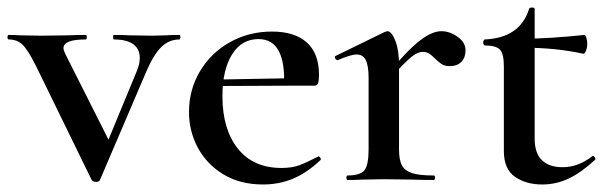

<svg xmlns="http://www.w3.org/2000/svg" viewBox="-32 -479 1615 511"><path d="M446 -374Q418 -374 397.5 -354Q377 -334 358 -290L234 0Q232 5 224 5Q215 5 212 0L64 -303Q42 -347 27.5 -360.5Q13 -374 -9 -374Q-12 -374 -12 -380Q-12 -386 -9 -386Q9 -386 20 -385L78 -384L151 -385Q167 -386 196 -386Q199 -386 199 -380Q199 -374 196 -374Q137 -374 137 -351Q137 -345 142 -335L264 -93L221 -21L333 -292Q340 -309 340 -325Q340 -349 322.5 -361.5Q305 -374 271 -374Q269 -374 269 -380Q269 -386 271 -386Q298 -386 312 -385L372 -384L411 -385Q422 -386 446 -386Q448 -386 448 -380Q448 -374 446 -374Z M471 -181Q471 -240 500 -289Q529 -338 579.5 -366.5Q630 -395 692 -395Q752 -395 784.5 -366Q817 -337 817 -280Q817 -265 814.5 -258Q812 -251 806 -251H724Q729 -375 656 -375Q611 -375 585.5 -334Q560 -293 560 -223Q560 -135 601 -83.5Q642 -32 717 -32Q745 -32 764 -39Q783 -46 814 -62L816 -63Q818 -63 820.5 -59Q823 -55 821 -53Q785 -19 748 -3.5Q711 12 668 12Q607 12 562.5 -15Q518 -42 494.5 -86Q471 -130 471 -181ZM530 -267 752 -271V-251L531 -250Z M1143 -396Q1165 -396 1186 -381Q1207 -366 1207 -345Q1207 -326 1196 -314.5Q1185 -303 1165 -303Q1152 -303 1144 -308Q1136 -313 1126 -323Q1117 -332 1110 -336.5Q1103 -341 1093 -341Q1080 -341 1063.5 -328Q1047 -315 1007 -271L1000 -283Q1054 -347 1086 -371.5Q1118 -396 1143 -396ZM893 -12Q927 -12 938 -26Q949 -40 949 -81V-272Q949 -304 941.5 -319Q934 -334 917 -334Q902 -334 867 -319H866Q862 -319 860 -324Q858 -329 861 -330L992 -394Q998 -396 999 -396Q1010 -396 1020 -371Q1030 -346 1030 -306V-81Q1030 -53 1038 -38.5Q1046 -24 1065.5 -18Q1085 -12 1122 -12Q1126 -12 1126 -6Q1126 0 1122 0Q1088 0 1068 -1L990 -2L932 -1Q918 0 893 0Q890 0 890 -6Q890 -12 893 -12Z M1309 -77V-303Q1309 -336 1298.5 -347Q1288 -358 1258 -358Q1257 -358 1255.5 -360.5Q1254 -363 1254 -366Q1254 -369 1255.5 -371.5Q1257 -374 1258 -374Q1352 -378 1376 -455Q1377 -459 1384 -459Q1391 -459 1391 -455V-110Q1391 -71 1410.5 -52.5Q1430 -34 1465 -34Q1507 -34 1544 -63L1546 -64Q1549 -64 1551.5 -59.5Q1554 -55 1551 -53Q1514 -19 1481 -3.5Q1448 12 1411 12Q1368 12 1338.5 -8.5Q1309 -29 1309 -77ZM1362 -352V-376Q1426 -376 1524 -386Q1526 -386 1528.5 -378.5Q1531 -371 1531 -362Q1531 -353 1527.5 -344Q1524 -335 1520 -336Q1448 -352 1362 -352Z"/></svg>

Font: Cormorant Garamond SemiBold
Style: Regular
Weight: 600
Designer: Christian Thalmann (Catharsis Fonts)
Foundry: Catharsis Fonts
Version: Version 4.000